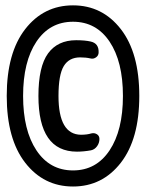

<svg xmlns="http://www.w3.org/2000/svg" viewBox="-20 -720 540 710"><path d="M317.4 -226.6Q329.1 -229.5 338.4 -223.6Q347.7 -217.8 347.7 -206.1Q347.7 -191.4 338.9 -179.2Q330.1 -167 316.4 -164.1Q289.1 -159.2 264.6 -159.2Q122.1 -159.2 122.1 -365.2Q122.1 -473.6 157.7 -522.5Q193.4 -571.3 261.7 -571.3Q293.9 -571.3 315.4 -566.4Q345.7 -559.6 344.7 -526.4Q344.7 -514.6 335 -507.8Q325.2 -501 314.5 -503.9Q297.9 -507.8 276.4 -507.8Q235.4 -507.8 215.8 -475.6Q196.3 -443.4 196.3 -365.2Q196.3 -222.7 279.3 -221.7Q301.8 -221.7 317.4 -226.6ZM114.7 -164.1Q164.1 -89.8 250 -89.8Q335.9 -89.8 385.3 -164.1Q434.6 -238.3 434.6 -365.2Q434.6 -492.2 385.3 -565.9Q335.9 -639.6 250 -639.6Q164.1 -639.6 114.7 -565.9Q65.4 -492.2 65.4 -365.2Q65.4 -238.3 114.7 -164.1ZM73.2 -612.3Q141.6 -700.2 250 -700.2Q358.4 -700.2 426.8 -612.3Q495.1 -524.4 495.1 -365.2Q495.1 -206.1 426.8 -118.2Q358.4 -30.3 250 -30.3Q141.6 -30.3 73.2 -118.2Q4.9 -206.1 4.9 -365.2Q4.9 -524.4 73.2 -612.3Z"/></svg>

Font: Rounded-L Mgen+ 1mn bold
Style: Bold
Weight: 700
Designer: [Source Han Sans]
Ryoko NISHIZUKA  (kana & ideographs); Paul D. Hunt (Latin, Greek & Cyrillic); Wenlong ZHANG  (bopomofo
Version: Version 1.059.20150602